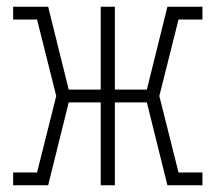

<svg xmlns="http://www.w3.org/2000/svg" viewBox="-20 -550 640 570"><path d="M19 0V-38H90L147 -265L90 -492H19V-530H123L184 -284H279V-530H321V-284H416L477 -530H581V-492H510L453 -265L510 -38H581V0H477L416 -246H321V0H279V-246H184L123 0Z"/></svg>

Font: Iosevka Curly Slab XLtEx
Style: Regular
Weight: 200
Width: 7
Monospace: yes
Designer: Belleve Invis
Foundry: Belleve Invis
Version: Version 11.1.0; ttfautohint (v1.8.3)